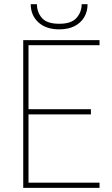

<svg xmlns="http://www.w3.org/2000/svg" viewBox="-20 -904 541 924"><path d="M459 -24.9V0H102.5V-24.9ZM117.2 -710.9V0H91.8V-710.9ZM417.5 -378.4V-353.5H102.5V-378.4ZM459 -710.9V-686.5H102.5V-710.9ZM373 -883.8H401.4Q401.4 -848.1 385 -820.8Q368.7 -793.5 338.4 -778.1Q308.1 -762.7 265.1 -762.7Q201.2 -762.7 164.6 -796.6Q127.9 -830.6 127.9 -883.8H157.7Q157.7 -845.2 181.9 -817.4Q206.1 -789.6 265.1 -789.6Q323.2 -789.6 348.1 -817.6Q373 -845.7 373 -883.8Z"/></svg>

Font: Roboto Condensed Thin
Style: Regular
Weight: 250
Width: 3
Designer: Christian Robertson
Foundry: Google
Version: Version 3.009; 2024